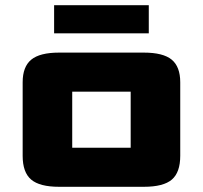

<svg xmlns="http://www.w3.org/2000/svg" viewBox="-20 -713 780 738"><path d="M67.1 -114V-396.7Q67.1 -456.5 100.1 -483.7Q133.1 -510.8 207.1 -510.8H532.8Q607.1 -510.8 640 -483.7Q672.8 -456.5 672.8 -396.7V-114Q672.8 -50.5 640.6 -22.8Q608.3 5 532.8 5H207.1Q132.3 5 99.7 -22.8Q67.1 -50.5 67.1 -114ZM257.6 -145.1Q257.6 -145.1 257.6 -145.1Q257.6 -145.1 257.6 -145.1H482.3Q482.3 -145.1 482.3 -145.1Q482.3 -145.1 482.3 -145.1V-360.7Q482.3 -360.7 482.3 -360.7Q482.3 -360.7 482.3 -360.7H257.6Q257.6 -360.7 257.6 -360.7Q257.6 -360.7 257.6 -360.7ZM188 -585V-693H551.9V-585Z"/></svg>

Font: Science Gothic
Style: Regular
Weight: 400
Designer: Thomas Phinney, Vassil Kateliev, Brandon Buerkle
Foundry: Font Detective LLC
Version: Version 1.018